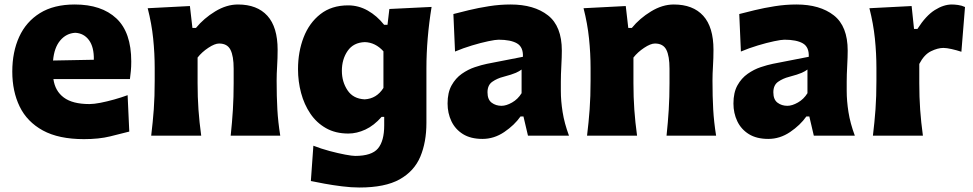

<svg xmlns="http://www.w3.org/2000/svg" viewBox="-20 -604 4334 855"><path d="M354 15.6Q241.7 15.6 171.1 -22.9Q100.6 -61.5 67.6 -129.4Q34.7 -197.3 34.7 -285.2Q34.7 -372.6 65.4 -439.9Q96.2 -507.3 158 -545.7Q219.7 -584 313 -584Q432.1 -584 498.3 -522Q564.5 -460 564.5 -330.1Q564.5 -306.2 562.7 -288.1Q561 -270 558.6 -252H217.8Q225.1 -198.7 264.2 -169.7Q303.2 -140.6 378.4 -140.6Q397.9 -140.6 427 -146.2Q456.1 -151.9 488.3 -160.9Q520.5 -169.9 548.3 -180.2L555.7 -18.1Q520 -8.8 470.2 3.4Q420.4 15.6 354 15.6ZM397.9 -337.9Q398.9 -394.5 376.2 -425.3Q353.5 -456.1 314.9 -458Q274.9 -455.6 248 -423.6Q221.2 -391.6 216.3 -334.5Z M653.3 0Q660.6 -60.1 664.8 -116.9Q668.9 -173.8 668.9 -244.6V-300.8Q668.9 -366.2 662.1 -432.4Q655.3 -498.5 637.7 -567.4L825.7 -577.1L836.9 -479.5H852.5Q887.7 -522.5 938.2 -553.2Q988.8 -584 1039.6 -584Q1125 -584 1170.7 -533.7Q1216.3 -483.4 1216.3 -382.3Q1216.3 -345.2 1214.1 -310.1Q1211.9 -274.9 1211.9 -244.6Q1211.9 -173.8 1215.1 -116.9Q1218.3 -60.1 1228 0H1007.3Q1013.7 -60.1 1017.1 -115.7Q1020.5 -171.4 1020.5 -233.9V-297.9Q1020.5 -354.5 1006.3 -382.3Q992.2 -410.2 955.6 -410.2Q936.5 -410.2 907.7 -391.1Q878.9 -372.1 859.9 -347.7V-233.9Q859.9 -171.4 863.8 -115.7Q867.7 -60.1 876 0Z M1580.6 231Q1544.4 231 1503.2 225.8Q1461.9 220.7 1425 213.9Q1388.2 207 1364.3 202.1L1375.5 44.9Q1409.2 58.1 1447.5 68.4Q1485.8 78.6 1517.1 84.5Q1548.3 90.3 1561.5 90.3Q1635.3 90.3 1663.1 57.1Q1690.9 23.9 1690.9 -45.4V-83.5H1679.2Q1645.5 -44.9 1607.2 -27.1Q1568.8 -9.3 1531.2 -9.3Q1474.1 -9.3 1431.9 -33.2Q1389.6 -57.1 1362.1 -97.9Q1334.5 -138.7 1320.8 -189.9Q1307.1 -241.2 1307.1 -295.9Q1307.1 -373 1332 -437.5Q1356.9 -502 1406.7 -541Q1456.5 -580.1 1530.3 -580.1Q1576.7 -580.1 1617.7 -556.9Q1658.7 -533.7 1690.4 -493.7H1705.6L1713.9 -564L1901.9 -573.2Q1878.9 -431.2 1878.9 -299.3V-56.6Q1878.9 28.8 1851.8 93.5Q1824.7 158.2 1759.8 194.6Q1694.8 231 1580.6 231ZM1604 -161.6Q1657.2 -164.6 1687.5 -212.4V-375.5Q1651.9 -415 1604.5 -416.5Q1553.7 -414.6 1528.1 -377.4Q1502.4 -340.3 1502.4 -288.6Q1502.4 -239.7 1527.6 -201.9Q1552.7 -164.1 1604 -161.6Z M2128.4 14.6Q2076.2 14.6 2041.7 -6.8Q2007.3 -28.3 1990.2 -64.2Q1973.1 -100.1 1973.1 -143.1Q1973.1 -191.9 1991 -223.9Q2008.8 -255.9 2036.6 -275.4Q2064.5 -294.9 2094.5 -304.9Q2124.5 -314.9 2148.4 -319.8L2308.6 -351.1Q2310.5 -394.5 2282.2 -410.9Q2253.9 -427.2 2200.2 -427.2Q2186.5 -427.2 2154.1 -420.4Q2121.6 -413.6 2081.8 -401.6Q2042 -389.6 2006.3 -374.5L1999 -541.5Q2026.9 -548.8 2068.1 -558.8Q2109.4 -568.8 2157.5 -576.4Q2205.6 -584 2253.4 -584Q2358.4 -584 2420.2 -535.6Q2481.9 -487.3 2481.9 -378.4Q2481.9 -350.6 2479.7 -310.8Q2477.5 -271 2477.5 -240.2V-198.7Q2477.5 -154.8 2485.4 -105Q2493.2 -55.2 2513.7 0H2331.1L2311 -85.4H2297.9Q2271 -46.9 2225.6 -16.1Q2180.2 14.6 2128.4 14.6ZM2213.4 -132.8Q2234.4 -132.8 2260.3 -147.5Q2286.1 -162.1 2302.7 -189V-294.4Q2293.5 -287.1 2277.3 -279.8Q2261.2 -272.5 2220.7 -261.7Q2193.8 -254.9 2172.4 -240Q2150.9 -225.1 2150.9 -192.9Q2150.9 -160.6 2169.4 -146.7Q2188 -132.8 2213.4 -132.8Z M2594.2 0Q2601.6 -60.1 2605.7 -116.9Q2609.9 -173.8 2609.9 -244.6V-300.8Q2609.9 -366.2 2603 -432.4Q2596.2 -498.5 2578.6 -567.4L2766.6 -577.1L2777.8 -479.5H2793.5Q2828.6 -522.5 2879.2 -553.2Q2929.7 -584 2980.5 -584Q3065.9 -584 3111.6 -533.7Q3157.2 -483.4 3157.2 -382.3Q3157.2 -345.2 3155 -310.1Q3152.8 -274.9 3152.8 -244.6Q3152.8 -173.8 3156 -116.9Q3159.2 -60.1 3168.9 0H2948.2Q2954.6 -60.1 2958 -115.7Q2961.4 -171.4 2961.4 -233.9V-297.9Q2961.4 -354.5 2947.3 -382.3Q2933.1 -410.2 2896.5 -410.2Q2877.4 -410.2 2848.6 -391.1Q2819.8 -372.1 2800.8 -347.7V-233.9Q2800.8 -171.4 2804.7 -115.7Q2808.6 -60.1 2816.9 0Z M3401.4 14.6Q3349.1 14.6 3314.7 -6.8Q3280.3 -28.3 3263.2 -64.2Q3246.1 -100.1 3246.1 -143.1Q3246.1 -191.9 3263.9 -223.9Q3281.7 -255.9 3309.6 -275.4Q3337.4 -294.9 3367.4 -304.9Q3397.5 -314.9 3421.4 -319.8L3581.5 -351.1Q3583.5 -394.5 3555.2 -410.9Q3526.9 -427.2 3473.1 -427.2Q3459.5 -427.2 3427 -420.4Q3394.5 -413.6 3354.7 -401.6Q3314.9 -389.6 3279.3 -374.5L3272 -541.5Q3299.8 -548.8 3341.1 -558.8Q3382.3 -568.8 3430.4 -576.4Q3478.5 -584 3526.4 -584Q3631.3 -584 3693.1 -535.6Q3754.9 -487.3 3754.9 -378.4Q3754.9 -350.6 3752.7 -310.8Q3750.5 -271 3750.5 -240.2V-198.7Q3750.5 -154.8 3758.3 -105Q3766.1 -55.2 3786.6 0H3604L3584 -85.4H3570.8Q3543.9 -46.9 3498.5 -16.1Q3453.1 14.6 3401.4 14.6ZM3486.3 -132.8Q3507.3 -132.8 3533.2 -147.5Q3559.1 -162.1 3575.7 -189V-294.4Q3566.4 -287.1 3550.3 -279.8Q3534.2 -272.5 3493.7 -261.7Q3466.8 -254.9 3445.3 -240Q3423.8 -225.1 3423.8 -192.9Q3423.8 -160.6 3442.4 -146.7Q3460.9 -132.8 3486.3 -132.8Z M3867.2 0Q3874.5 -60.1 3878.7 -116.9Q3882.8 -173.8 3882.8 -244.6V-300.8Q3882.8 -366.2 3876 -432.4Q3869.1 -498.5 3851.6 -567.4L4039.6 -577.1L4050.3 -475.1H4065.4Q4103 -534.2 4142.6 -559.1Q4182.1 -584 4218.8 -584Q4230.5 -584 4246.6 -581.8Q4262.7 -579.6 4277.3 -572.8L4261.2 -373.5Q4240.2 -380.4 4217.8 -385.5Q4195.3 -390.6 4181.2 -390.6Q4155.8 -390.6 4125.5 -375.7Q4095.2 -360.8 4073.7 -319.3V-233.9Q4073.7 -171.4 4077.6 -115.7Q4081.5 -60.1 4089.8 0Z"/></svg>

Font: Pinar DS1 ExtraBold
Style: Regular
Weight: 800
Designer: Amin Abedi
Version: Version 3.000